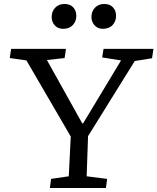

<svg xmlns="http://www.w3.org/2000/svg" viewBox="-20 -946 792 966"><path d="M394 -325H398L589 -642L494 -657L501 -700H752L745 -653L658 -639L423 -261L416 -59L519 -46L513 0H231L237 -46L326 -59L336 -259L113 -642L29 -654L36 -700H312L305 -654L216 -644ZM240 -861Q240 -889 258 -907.5Q276 -926 304 -926Q333 -926 348.5 -909Q364 -892 364 -866Q364 -839 346.5 -820Q329 -801 298 -801Q271 -801 255.5 -818.5Q240 -836 240 -861ZM440 -861Q440 -889 458 -907.5Q476 -926 504 -926Q533 -926 548.5 -909Q564 -892 564 -866Q564 -839 546.5 -820Q529 -801 497 -801Q472 -801 456 -818.5Q440 -836 440 -861Z"/></svg>

Font: Literata 7pt
Style: Italic
Weight: 400
Italic angle: -2°
Designer: Latin by Veronika Burian and Jose Scaglione. Greek by Irene Vlachou. Cyrillic by Vera Evstafieva
Foundry: TypeTogether
Version: Version 3.002